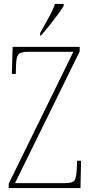

<svg xmlns="http://www.w3.org/2000/svg" viewBox="-20 -951 463 971"><path d="M24 0V-22L351 -689H122Q83 -689 72.5 -675Q62 -661 61 -620L60 -577H40L44 -714H383V-691L56 -25H309Q348 -25 357 -39Q366 -53 368 -93L370 -138H390L387 0ZM183 -784Q205 -824 225.5 -860.5Q246 -897 258 -931H302V-921Q292 -904 272 -877Q252 -850 229.5 -821.5Q207 -793 187 -771H183Z"/></svg>

Font: Noto Serif Tamil Condensed Thin
Style: Italic
Weight: 100
Width: 3
Italic angle: -12°
Designer: Indian Type Foundry, Tom Grace, and the Monotype Design Team
Foundry: Monotype Imaging Inc.
Version: Version 2.003; ttfautohint (v1.8.4.7-5d5b)